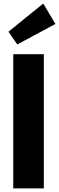

<svg xmlns="http://www.w3.org/2000/svg" viewBox="-20 -1053 330 1073"><path d="M225 0V-750H54.1V0ZM27.3 -875.9 76.4 -804.5 289.5 -919.1 221.8 -1033.2Z"/></svg>

Font: Spartan MB ExtBd
Style: Regular
Weight: 800
Designer: Matt Bailey, Mirko Velimirovic
Foundry: Matt Bailey
Version: Version 1.005